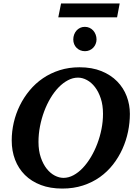

<svg xmlns="http://www.w3.org/2000/svg" viewBox="-20 -1077 792 1113"><path d="M577.1 -417Q577.1 -467.3 564.2 -506.3Q551.3 -545.4 530.5 -572.3Q509.8 -599.1 483.9 -613Q458 -627 432.1 -627Q402.3 -627 373.8 -611.8Q345.2 -596.7 319.8 -570.6Q294.4 -544.4 272.9 -508.5Q251.5 -472.7 236.1 -431.4Q220.7 -390.1 211.9 -345Q203.1 -299.8 203.1 -254.9Q203.1 -203.1 216.6 -164.1Q230 -125 251 -98.6Q272 -72.3 297.6 -59.1Q323.2 -45.9 348.1 -45.9Q377.4 -45.9 406 -61.3Q434.6 -76.7 460 -103.5Q485.4 -130.4 506.8 -166.3Q528.3 -202.1 543.9 -243.4Q559.6 -284.7 568.4 -329.1Q577.1 -373.5 577.1 -417ZM732.9 -417Q732.9 -365.7 722.2 -313.7Q711.4 -261.7 689.7 -213.6Q668 -165.5 635.3 -123.5Q602.5 -81.5 559.1 -50.5Q515.6 -19.5 460.9 -1.7Q406.2 16.1 340.8 16.1Q271 16.1 216.6 -4.6Q162.1 -25.4 124.5 -62.7Q86.9 -100.1 67.4 -151.1Q47.9 -202.1 47.9 -263.2Q47.9 -314.9 59.8 -366.7Q71.8 -418.5 95 -465.6Q118.2 -512.7 151.9 -553.2Q185.5 -593.8 229.2 -623.5Q272.9 -653.3 326.2 -670.2Q379.4 -687 440.9 -687Q513.2 -687 567.9 -664.8Q622.6 -642.6 659.2 -605.2Q695.8 -567.9 714.4 -519Q732.9 -470.2 732.9 -417ZM539.6 -848.1Q539.6 -834.5 534.4 -822Q529.3 -809.6 520.3 -800.3Q511.2 -791 499 -785.6Q486.8 -780.3 472.7 -780.3Q458 -780.3 445.6 -785.4Q433.1 -790.5 424.1 -799.6Q415 -808.6 409.9 -821Q404.8 -833.5 404.8 -848.1Q404.8 -863.3 409.7 -876.5Q414.6 -889.6 423.3 -899.7Q432.1 -909.7 444.3 -915.5Q456.5 -921.4 471.7 -921.4Q486.3 -921.4 498.8 -915.8Q511.2 -910.2 520.3 -900.1Q529.3 -890.1 534.4 -876.7Q539.6 -863.3 539.6 -848.1ZM658.7 -976.6H317.9L334 -1057.1H673.8Z"/></svg>

Font: Charis SIL Eur
Style: Bold Italic
Weight: 700
Italic angle: -11°
Foundry: SIL International
Version: Version 5.000